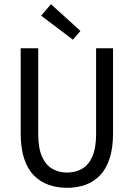

<svg xmlns="http://www.w3.org/2000/svg" viewBox="-20 -887 640 919"><path d="M301 12Q253 12 212.5 -2.5Q172 -17 142 -47.5Q112 -78 95.5 -128Q79 -178 79 -248V-656H163V-246Q163 -178 181 -137.5Q199 -97 230.5 -79Q262 -61 301 -61Q341 -61 372.5 -79Q404 -97 422 -137.5Q440 -178 440 -246V-656H521V-248Q521 -178 504.5 -128Q488 -78 458.5 -47.5Q429 -17 389 -2.5Q349 12 301 12ZM329 -697 177 -812 224 -867 365 -739Z"/></svg>

Font: Source Code Pro
Style: Regular
Weight: 400
Monospace: yes
Designer: Paul D. Hunt, Teo Tuominen
Foundry: Adobe Systems Incorporated
Version: Version 1.018;hotconv 1.0.116;makeotfexe 2.5.65601